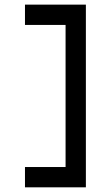

<svg xmlns="http://www.w3.org/2000/svg" viewBox="-20 -801 474 821"><path d="M260.4 -694.4H86.8V-781.2H347.2V0H86.8V-86.8H260.4Z"/></svg>

Font: 8-bit Operator+
Style: Regular
Weight: 400
Designer: GrandChaos9000
Foundry: Grand Chaos Productions
Version: Version 1.2.0 - April 24, 2014